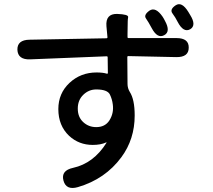

<svg xmlns="http://www.w3.org/2000/svg" viewBox="-20 -848 1040 938"><path d="M361 66Q303 83 290 34Q277 -15 337 -28Q437 -50 500 -150Q503 -154 498 -152Q472 -140 433 -140Q366 -140 318 -184Q265 -234 265 -315Q265 -392 319.5 -443Q374 -494 452 -494Q483 -494 502 -488Q507 -487 507 -492L506 -568Q506 -573 501 -573L127 -558Q67 -556 65 -605Q64 -653 124 -654L500 -661Q505 -661 505 -666L500 -720Q495 -781 552 -780Q608 -778 606 -764.5Q604 -751 604 -743Q604 -713 603 -683V-667Q603 -662 608 -662H842Q903 -662 902 -615Q902 -568 841 -569L607 -574Q602 -574 602 -569L603 -438Q603 -417 614 -399Q638 -362 638 -284Q638 -168 573 -80Q494 27 361 66ZM450 -227Q493 -227 514 -259Q537 -295 531 -338Q528 -363 517 -386Q505 -411 450 -411Q414 -411 387 -385Q360 -359 360 -317.5Q360 -276 386.5 -251.5Q413 -227 450 -227ZM909 -705Q876 -687 848 -741Q837 -763 822.5 -782.5Q808 -802 838 -822Q868 -842 900 -790L909 -775Q941 -724 909 -705ZM782 -676Q749 -658 721 -711Q705 -741 693 -758Q681 -775 710 -796Q740 -816 774 -767Q780 -758 786 -746Q815 -693 782 -676Z"/></svg>

Font: Resource Han Rounded KR Medium
Style: Regular
Weight: 500
Designer: Cyano Hao (round all glyphs); Ryoko NISHIZUKA 西塚涼子 (kana, bopomofo & ideographs); Paul D. Hunt (Latin, Greek & Cyrillic)
Foundry: Cyano Hao
Version: 0.990